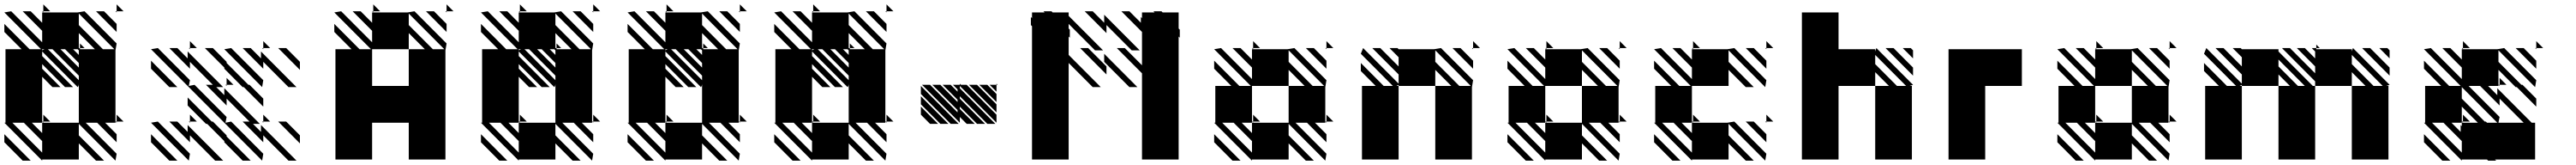

<svg xmlns="http://www.w3.org/2000/svg" viewBox="-25 -723 11712 748"><path d="M166.7 5.2 -5.2 -166.7H0V-500H72.9L-5.2 -578.1V-614.6L109.4 -500H161.5L-5.2 -666.7L26 -671.9L166.7 -531.2V-583.3L78.1 -671.9H114.6L166.7 -619.8V-666.7H171.9L166.7 -671.9H171.9V-666.7H328.1L359.4 -671.9L505.2 -526L500 -494.8V-171.9H505.2V-166.7L500 -171.9V-166.7H453.1L505.2 -114.6V-78.1L416.7 -166.7H364.6L505.2 -26L500 5.2L333.3 -161.5V-109.4L447.9 5.2H411.5L333.3 -72.9V0H166.7ZM78.1 5.2 -5.2 -78.1V-114.6L114.6 5.2ZM505.2 -666.7 500 -671.9H505.2ZM505.2 -578.1 411.5 -671.9H447.9L505.2 -614.6ZM505.2 -171.9H536.5L505.2 -203.1ZM171.9 -171.9V-166.7L166.7 -171.9V-166.7H328.1H333.3V-343.8Q333.3 -333.3 328.1 -328.1L166.7 -489.6V-468.8L307.3 -328.1H270.8L166.7 -432.3V-411.5L250 -328.1H213.5L166.7 -375V-171.9ZM171.9 -171.9H203.1L171.9 -203.1ZM338.5 -505.2V-500H406.2L333.3 -572.9V-505.2ZM338.5 -505.2H359.4L338.5 -526ZM505.2 -671.9H536.5L505.2 -703.1ZM171.9 -671.9H203.1L171.9 -703.1ZM166.7 -494.8 177.1 -500H166.7ZM166.7 -31.2V-83.3L83.3 -166.7H31.2ZM166.7 -119.8V-166.7H119.8ZM333.3 -359.4V-380.2L213.5 -500H192.7ZM333.3 -416.7V-437.5L270.8 -500H250ZM333.3 -474V-494.8L328.1 -500H307.3ZM442.7 -500H494.8L333.3 -661.5V-609.4Z M838.5 -166.7 833.3 -171.9H838.5ZM838.5 -78.1 744.8 -171.9H781.2L828.1 -125V-156.2L989.6 5.2H953.1L838.5 -109.4ZM833.3 5.2 661.5 -166.7 692.7 -171.9 838.5 -26ZM744.8 5.2 661.5 -78.1V-114.6L781.2 5.2ZM1338.5 -406.2 1239.6 -505.2H1276L1338.5 -442.7ZM1171.9 -500 1166.7 -505.2H1171.9ZM1171.9 -411.5 1078.1 -505.2H1114.6L1161.5 -458.3V-489.6L1322.9 -328.1H1286.5L1171.9 -442.7ZM1166.7 -328.1 994.8 -500 1026 -505.2 1171.9 -359.4ZM1078.1 -328.1 994.8 -411.5V-416.7L906.2 -505.2H942.7L1005.2 -442.7V-437.5L1104.2 -338.5H1109.4L1171.9 -276V-239.6L1083.3 -328.1ZM1338.5 -72.9 1239.6 -171.9H1276L1338.5 -109.4ZM1171.9 -166.7 1166.7 -171.9H1171.9ZM1171.9 -78.1 1078.1 -171.9H1109.4L1005.2 -276V-244.8L911.5 -338.5H942.7L838.5 -442.7V-411.5L744.8 -505.2H781.2L828.1 -458.3V-489.6L989.6 -328.1H958.3L994.8 -291.7V-322.9L1156.2 -161.5H1125L1161.5 -125V-156.2L1322.9 5.2H1286.5L1171.9 -109.4ZM1078.1 5.2 994.8 -78.1V-83.3L916.7 -161.5H911.5L828.1 -244.8V-281.2L937.5 -171.9H942.7L1005.2 -109.4V-104.2L1114.6 5.2ZM838.5 -500 833.3 -505.2H838.5ZM744.8 -328.1 661.5 -411.5V-447.9L781.2 -328.1ZM838.5 -171.9H869.8L838.5 -203.1ZM1171.9 -505.2H1203.1L1171.9 -536.5ZM1171.9 -171.9H1203.1L1171.9 -203.1ZM1005.2 -369.8V-338.5H1036.5ZM1005.2 -338.5V-333.3L1000 -338.5ZM1000 -166.7 1026 -171.9 1171.9 -26 1166.7 5.2 661.5 -500 692.7 -505.2 838.5 -359.4 833.3 -333.3 859.4 -338.5 1005.2 -192.7ZM838.5 -505.2H869.8L838.5 -536.5Z M2005.2 -666.7 2000 -671.9H2005.2ZM2005.2 -578.1 1911.5 -671.9H1947.9L2005.2 -614.6ZM2005.2 -671.9H2036.5L2005.2 -703.1ZM1671.9 -671.9V-666.7L1666.7 -671.9ZM1671.9 -671.9H1703.1L1671.9 -703.1ZM1833.3 0V-166.7H1666.7V0H1500V-500H1572.9L1494.8 -578.1V-614.6L1609.4 -500H1661.5L1494.8 -666.7L1526 -671.9L1666.7 -531.2V-583.3L1578.1 -671.9H1614.6L1666.7 -619.8V-666.7H1828.1L1859.4 -671.9L2005.2 -526L2000 -494.8V0ZM1833.3 -333.3V-500H1906.2L1833.3 -572.9V-500H1666.7V-494.8V-333.3ZM2000 -333.3V-166.7ZM1942.7 -500H1994.8L1833.3 -661.5V-609.4Z M2333.3 5.2 2161.5 -166.7H2166.7V-500H2239.6L2161.5 -578.1V-614.6L2276 -500H2328.1L2161.5 -666.7L2192.7 -671.9L2333.3 -531.2V-583.3L2244.8 -671.9H2281.2L2333.3 -619.8V-666.7H2338.5L2333.3 -671.9H2338.5V-666.7H2494.8L2526 -671.9L2671.9 -526L2666.7 -494.8V-171.9H2671.9V-166.7L2666.7 -171.9V-166.7H2619.8L2671.9 -114.6V-78.1L2583.3 -166.7H2531.2L2671.9 -26L2666.7 5.2L2500 -161.5V-109.4L2614.6 5.2H2578.1L2500 -72.9V0H2333.3ZM2244.8 5.2 2161.5 -78.1V-114.6L2281.2 5.2ZM2671.9 -666.7 2666.7 -671.9H2671.9ZM2671.9 -578.1 2578.1 -671.9H2614.6L2671.9 -614.6ZM2671.9 -171.9H2703.1L2671.9 -203.1ZM2338.5 -171.9V-166.7L2333.3 -171.9V-166.7H2494.8H2500V-343.8Q2500 -333.3 2494.8 -328.1L2333.3 -489.6V-468.8L2474 -328.1H2437.5L2333.3 -432.3V-411.5L2416.7 -328.1H2380.2L2333.3 -375V-171.9ZM2338.5 -171.9H2369.8L2338.5 -203.1ZM2505.2 -505.2V-500H2572.9L2500 -572.9V-505.2ZM2505.2 -505.2H2526L2505.2 -526ZM2671.9 -671.9H2703.1L2671.9 -703.1ZM2338.5 -671.9H2369.8L2338.5 -703.1ZM2333.3 -494.8 2343.8 -500H2333.3ZM2333.3 -31.2V-83.3L2250 -166.7H2197.9ZM2333.3 -119.8V-166.7H2286.5ZM2500 -359.4V-380.2L2380.2 -500H2359.4ZM2500 -416.7V-437.5L2437.5 -500H2416.7ZM2500 -474V-494.8L2494.8 -500H2474ZM2609.4 -500H2661.5L2500 -661.5V-609.4Z M3000 5.2 2828.1 -166.7H2833.3V-500H2906.2L2828.1 -578.1V-614.6L2942.7 -500H2994.8L2828.1 -666.7L2859.4 -671.9L3000 -531.2V-583.3L2911.5 -671.9H2947.9L3000 -619.8V-666.7H3005.2L3000 -671.9H3005.2V-666.7H3161.5L3192.7 -671.9L3338.5 -526L3333.3 -494.8V-171.9H3338.5V-166.7L3333.3 -171.9V-166.7H3286.5L3338.5 -114.6V-78.1L3250 -166.7H3197.9L3338.5 -26L3333.3 5.2L3166.7 -161.5V-109.4L3281.2 5.2H3244.8L3166.7 -72.9V0H3000ZM2911.5 5.2 2828.1 -78.1V-114.6L2947.9 5.2ZM3338.5 -666.7 3333.3 -671.9H3338.5ZM3338.5 -578.1 3244.8 -671.9H3281.2L3338.5 -614.6ZM3338.5 -171.9H3369.8L3338.5 -203.1ZM3005.2 -171.9V-166.7L3000 -171.9V-166.7H3161.5H3166.7V-343.8Q3166.7 -333.3 3161.5 -328.1L3000 -489.6V-468.8L3140.6 -328.1H3104.2L3000 -432.3V-411.5L3083.3 -328.1H3046.9L3000 -375V-171.9ZM3005.2 -171.9H3036.5L3005.2 -203.1ZM3171.9 -505.2V-500H3239.6L3166.7 -572.9V-505.2ZM3171.9 -505.2H3192.7L3171.9 -526ZM3338.5 -671.9H3369.8L3338.5 -703.1ZM3005.2 -671.9H3036.5L3005.2 -703.1ZM3000 -494.8 3010.4 -500H3000ZM3000 -31.2V-83.3L2916.7 -166.7H2864.6ZM3000 -119.8V-166.7H2953.1ZM3166.7 -359.4V-380.2L3046.9 -500H3026ZM3166.7 -416.7V-437.5L3104.2 -500H3083.3ZM3166.7 -474V-494.8L3161.5 -500H3140.6ZM3276 -500H3328.1L3166.7 -661.5V-609.4Z M3666.7 5.2 3494.8 -166.7H3500V-500H3572.9L3494.8 -578.1V-614.6L3609.4 -500H3661.5L3494.8 -666.7L3526 -671.9L3666.7 -531.2V-583.3L3578.1 -671.9H3614.6L3666.7 -619.8V-666.7H3671.9L3666.7 -671.9H3671.9V-666.7H3828.1L3859.4 -671.9L4005.2 -526L4000 -494.8V-171.9H4005.2V-166.7L4000 -171.9V-166.7H3953.1L4005.2 -114.6V-78.1L3916.7 -166.7H3864.6L4005.2 -26L4000 5.2L3833.3 -161.5V-109.4L3947.9 5.2H3911.5L3833.3 -72.9V0H3666.7ZM3578.1 5.2 3494.8 -78.1V-114.6L3614.6 5.2ZM4005.2 -666.7 4000 -671.9H4005.2ZM4005.2 -578.1 3911.5 -671.9H3947.9L4005.2 -614.6ZM4005.2 -171.9H4036.5L4005.2 -203.1ZM3671.9 -171.9V-166.7L3666.7 -171.9V-166.7H3828.1H3833.3V-343.8Q3833.3 -333.3 3828.1 -328.1L3666.7 -489.6V-468.8L3807.3 -328.1H3770.8L3666.7 -432.3V-411.5L3750 -328.1H3713.5L3666.7 -375V-171.9ZM3671.9 -171.9H3703.1L3671.9 -203.1ZM3838.5 -505.2V-500H3906.2L3833.3 -572.9V-505.2ZM3838.5 -505.2H3859.4L3838.5 -526ZM4005.2 -671.9H4036.5L4005.2 -703.1ZM3671.9 -671.9H3703.1L3671.9 -703.1ZM3666.7 -494.8 3677.1 -500H3666.7ZM3666.7 -31.2V-83.3L3583.3 -166.7H3531.2ZM3666.7 -119.8V-166.7H3619.8ZM3833.3 -359.4V-380.2L3713.5 -500H3692.7ZM3833.3 -416.7V-437.5L3770.8 -500H3750ZM3833.3 -474V-494.8L3828.1 -500H3807.3ZM3942.7 -500H3994.8L3833.3 -661.5V-609.4Z M4505.2 -307.3 4474 -338.5H4505.2ZM4505.2 -260.4 4427.1 -338.5H4463.5L4505.2 -296.9ZM4505.2 -213.5 4380.2 -338.5H4416.7L4505.2 -250ZM4338.5 -166.7 4166.7 -338.5H4203.1L4328.1 -213.5V-224L4213.5 -338.5H4250L4328.1 -260.4V-270.8L4260.4 -338.5H4296.9L4328.1 -307.3V-317.7L4307.3 -338.5H4343.7L4338.5 -343.8V-338.5H4369.8L4505.2 -203.1V-166.7L4338.5 -333.3V-322.9L4500 -161.5H4463.5L4338.5 -286.5V-276L4453.1 -161.5H4416.7L4338.5 -239.6V-229.2L4406.2 -161.5H4369.8L4338.5 -192.7ZM4296.9 -161.5 4161.5 -296.9V-333.3L4333.3 -161.5ZM4250 -161.5 4161.5 -250V-286.5L4286.5 -161.5ZM4203.1 -161.5 4161.5 -203.1V-239.6L4239.6 -161.5ZM4505.2 -338.5H4510.4L4505.2 -343.8Z M5005.2 -385.4 4885.4 -505.2H4921.9L5005.2 -421.9ZM5005.2 -572.9 4906.2 -671.9H4942.7L4994.8 -619.8V-656.2L5156.2 -494.8H5119.8L5005.2 -609.4ZM5109.4 -328.1 4994.8 -442.7V-479.2L5145.8 -328.1ZM5166.7 0V-390.6L5052.1 -505.2H5088.5L5166.7 -427.1V-578.1L5072.9 -671.9H5109.4L5161.5 -619.8V-645.8L5166.7 -640.6V-666.7H5224L5218.7 -671.9H5255.2L5260.4 -666.7H5333.3V-593.8L5338.5 -588.5V-552.1L5333.3 -557.3V0ZM4666.7 0V-604.2L4661.5 -609.4V-645.8L4666.7 -640.6V-666.7H4724L4718.7 -671.9H4755.2L4760.4 -666.7H4833.3V-651L4989.6 -494.8H4953.1L4833.3 -614.6V-593.8L4838.5 -588.5V-552.1L4833.3 -557.3V-474L4979.2 -328.1H4942.7L4833.3 -437.5V0Z M5666.7 5.2 5494.8 -166.7H5500V-333.3H5572.9L5494.8 -411.5V-447.9L5609.4 -333.3H5661.5L5494.8 -500L5526 -505.2L5666.7 -364.6V-416.7L5578.1 -505.2H5614.6L5666.7 -453.1V-500H5671.9L5666.7 -505.2H5671.9V-500H5828.1L5859.4 -505.2L6005.2 -359.4L6000 -328.1V-171.9H6005.2V-166.7L6000 -171.9V-166.7H5953.1L6005.2 -114.6V-78.1L5916.7 -166.7H5864.6L6005.2 -26L6000 5.2L5833.3 -161.5V-109.4L5947.9 5.2H5911.5L5833.3 -72.9V0H5666.7ZM5578.1 5.2 5494.8 -78.1V-114.6L5614.6 5.2ZM6005.2 -500 6000 -505.2H6005.2ZM6005.2 -411.5 5911.5 -505.2H5947.9L6005.2 -447.9ZM6005.2 -171.9H6036.5L6005.2 -203.1ZM5671.9 -171.9V-166.7L5666.7 -171.9ZM5671.9 -171.9H5703.1L5671.9 -203.1ZM6005.2 -505.2H6036.5L6005.2 -536.5ZM5671.9 -505.2H5703.1L5671.9 -536.5ZM5666.7 -31.2V-83.3L5583.3 -166.7H5531.2ZM5666.7 -119.8V-166.7H5828.1H5833.3V-333.3H5906.2L5833.3 -406.2V-333.3H5666.7V-328.1V-166.7H5619.8ZM5942.7 -333.3H5994.8L5833.3 -494.8V-442.7Z M6671.9 -500 6666.7 -505.2H6671.9ZM6671.9 -411.5 6578.1 -505.2H6614.6L6671.9 -447.9ZM6671.9 -505.2H6703.1L6671.9 -536.5ZM6500 0V-333.3H6572.9L6500 -406.2V-333.3H6333.3V0H6166.7V-333.3H6229.2L6161.5 -401V-437.5L6265.6 -333.3H6307.3L6161.5 -479.2L6171.9 -505.2L6333.3 -343.8V-385.4L6213.5 -505.2H6250L6333.3 -421.9V-463.5L6291.7 -505.2H6328.1L6333.3 -500H6494.8L6526 -505.2L6671.9 -359.4L6666.7 -328.1V0ZM6609.4 -333.3H6661.5L6500 -494.8V-442.7ZM6322.9 -333.3H6333.3V-338.5Z M7000 5.2 6828.1 -166.7H6833.3V-333.3H6906.2L6828.1 -411.5V-447.9L6942.7 -333.3H6994.8L6828.1 -500L6859.4 -505.2L7000 -364.6V-416.7L6911.5 -505.2H6947.9L7000 -453.1V-500H7005.2L7000 -505.2H7005.2V-500H7161.5L7192.7 -505.2L7338.5 -359.4L7333.3 -328.1V-171.9H7338.5V-166.7L7333.3 -171.9V-166.7H7286.5L7338.5 -114.6V-78.1L7250 -166.7H7197.9L7338.5 -26L7333.3 5.2L7166.7 -161.5V-109.4L7281.2 5.2H7244.8L7166.7 -72.9V0H7000ZM6911.5 5.2 6828.1 -78.1V-114.6L6947.9 5.2ZM7338.5 -500 7333.3 -505.2H7338.5ZM7338.5 -411.5 7244.8 -505.2H7281.2L7338.5 -447.9ZM7338.5 -171.9H7369.8L7338.5 -203.1ZM7005.2 -171.9V-166.7L7000 -171.9ZM7005.2 -171.9H7036.5L7005.2 -203.1ZM7338.5 -505.2H7369.8L7338.5 -536.5ZM7005.2 -505.2H7036.5L7005.2 -536.5ZM7000 -31.2V-83.3L6916.7 -166.7H6864.6ZM7000 -119.8V-166.7H7161.5H7166.7V-333.3H7239.6L7166.7 -406.2V-333.3H7000V-328.1V-166.7H6953.1ZM7276 -333.3H7328.1L7166.7 -494.8V-442.7Z M8005.2 -166.7 8000 -171.9H8005.2ZM8005.2 -78.1 7911.5 -171.9H7947.9L8005.2 -114.6ZM7666.7 5.2 7494.8 -166.7H7500V-333.3H7572.9L7494.8 -411.5V-447.9L7609.4 -333.3H7661.5L7494.8 -500L7526 -505.2L7666.7 -364.6V-416.7L7578.1 -505.2H7614.6L7666.7 -453.1V-500H7671.9L7666.7 -505.2H7671.9V-500H7828.1L7859.4 -505.2L8005.2 -359.4L8000 -328.1L7833.3 -494.8V-442.7L7947.9 -328.1H7911.5L7833.3 -406.2V-333.3H7666.7V-328.1V-171.9H7671.9V-166.7L7666.7 -171.9V-166.7H7828.1L7859.4 -171.9L8005.2 -26L8000 5.2L7833.3 -161.5V-109.4L7947.9 5.2H7911.5L7833.3 -72.9V0H7666.7ZM7578.1 5.2 7494.8 -78.1V-114.6L7614.6 5.2ZM8005.2 -500 8000 -505.2H8005.2ZM8005.2 -411.5 7911.5 -505.2H7947.9L8005.2 -447.9ZM8005.2 -171.9H8036.5L8005.2 -203.1ZM7671.9 -171.9H7703.1L7671.9 -203.1ZM8005.2 -505.2H8036.5L8005.2 -536.5ZM7671.9 -505.2H7703.1L7671.9 -536.5ZM7666.7 -31.2V-83.3L7583.3 -166.7H7531.2ZM7666.7 -119.8V-166.7H7619.8Z M8671.9 -458.3 8625 -505.2H8661.5L8671.9 -494.8ZM8671.9 -380.2 8546.9 -505.2H8583.3L8671.9 -416.7ZM8166.7 -666.7H8333.3V-500H8500V-489.6L8505.2 -505.2L8671.9 -338.5L8656.2 -333.3H8666.7V0H8500V-333.3H8562.5L8500 -395.8V-333.3H8333.3V0H8166.7ZM8599 -333.3H8640.6L8500 -474V-432.3Z M8833.3 0V-500H9166.7V-333.3H9000V0Z M9500 5.2 9328.1 -166.7H9333.3V-333.3H9406.2L9328.1 -411.5V-447.9L9442.7 -333.3H9494.8L9328.1 -500L9359.4 -505.2L9500 -364.6V-416.7L9411.5 -505.2H9447.9L9500 -453.1V-500H9505.2L9500 -505.2H9505.2V-500H9661.5L9692.7 -505.2L9838.5 -359.4L9833.3 -328.1V-171.9H9838.5V-166.7L9833.3 -171.9V-166.7H9786.5L9838.5 -114.6V-78.1L9750 -166.7H9697.9L9838.5 -26L9833.3 5.2L9666.7 -161.5V-109.4L9781.2 5.2H9744.8L9666.7 -72.9V0H9500ZM9411.5 5.2 9328.1 -78.1V-114.6L9447.9 5.2ZM9838.5 -500 9833.3 -505.2H9838.5ZM9838.5 -411.5 9744.8 -505.2H9781.2L9838.5 -447.9ZM9838.5 -171.9H9869.8L9838.5 -203.1ZM9505.2 -171.9V-166.7L9500 -171.9ZM9505.2 -171.9H9536.5L9505.2 -203.1ZM9838.5 -505.2H9869.8L9838.5 -536.5ZM9505.2 -505.2H9536.5L9505.2 -536.5ZM9500 -31.2V-83.3L9416.7 -166.7H9364.6ZM9500 -119.8V-166.7H9661.5H9666.7V-333.3H9739.6L9666.7 -406.2V-333.3H9500V-328.1V-166.7H9453.1ZM9776 -333.3H9828.1L9666.7 -494.8V-442.7Z M10838.5 -458.3 10791.7 -505.2H10828.1L10838.5 -494.8ZM10838.5 -380.2 10713.5 -505.2H10750L10838.5 -416.7ZM10505.2 -505.2V-500H10666.7V-489.6L10671.9 -505.2L10838.5 -338.5L10822.9 -333.3H10833.3V0H10666.7V-333.3H10729.2L10666.7 -395.8V-333.3H10500V0H10333.3V-333.3H10385.4L10333.3 -385.4V-333.3H10166.7V0H10000V-333.3H10062.5L9994.8 -401V-437.5L10099 -333.3H10140.6L9994.8 -479.2L10005.2 -505.2L10166.7 -343.8V-385.4L10046.9 -505.2H10083.3L10166.7 -421.9V-463.5L10125 -505.2H10161.5L10166.7 -500H10333.3V-489.6L10489.6 -333.3H10500V-354.2L10349 -505.2H10385.4L10500 -390.6V-421.9L10416.7 -505.2H10453.1L10500 -458.3V-489.6L10484.4 -505.2ZM10505.2 -505.2H10520.8L10505.2 -520.8ZM10765.6 -333.3H10807.3L10666.7 -474V-432.3ZM10421.9 -333.3H10453.1L10333.3 -453.1V-421.9ZM10156.2 -333.3H10166.7V-338.5Z M11505.2 -500 11500 -505.2H11505.2ZM11505.2 -411.5 11411.5 -505.2H11447.9L11505.2 -447.9ZM11500 0H11317.7L11322.9 5.2H11286.5L11281.2 0H11166.7V5.2L10994.8 -166.7H11000V-333.3H11072.9L10994.8 -411.5V-447.9L11109.4 -333.3H11161.5L10994.8 -500L11026 -505.2L11166.7 -364.6V-416.7L11078.1 -505.2H11114.6L11166.7 -453.1V-500H11171.9L11166.7 -505.2H11171.9V-500H11328.1L11359.4 -505.2L11505.2 -359.4L11500 -328.1L11333.3 -494.8V-442.7L11437.5 -338.5H11442.7L11505.2 -276V-239.6L11416.7 -328.1H11411.5L11333.3 -406.2V-338.5H11338.5V-333.3L11333.3 -338.5V-333.3H11286.5L11328.1 -291.7V-322.9L11484.4 -166.7H11500ZM11281.2 -166.7H11328.1L11166.7 -328.1V-276L11270.8 -171.9H11276ZM11166.7 -151V-166.7H11171.9L11166.7 -171.9H11171.9V-166.7H11239.6L11166.7 -239.6V-166.7H11119.8L11161.5 -125V-156.2ZM11171.9 -203.1V-171.9H11203.1ZM11166.7 -83.3 11083.3 -166.7H11031.2L11166.7 -31.2ZM11114.6 5.2H11078.1L10994.8 -78.1V-114.6ZM11447.9 -166.7 11338.5 -276V-244.8L11250 -333.3H11197.9L11338.5 -192.7L11333.3 -166.7ZM11338.5 -338.5H11369.8L11338.5 -369.8ZM11505.2 -505.2H11536.5L11505.2 -536.5ZM11171.9 -505.2H11203.1L11171.9 -536.5Z"/></svg>

Font: 0xA000-Monochrome
Style: Monochrome
Weight: 400
Version: Version 0.1